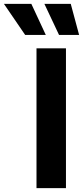

<svg xmlns="http://www.w3.org/2000/svg" viewBox="-143 -979 431 999"><path d="M200.2 -727.5V0H46.9V-727.5ZM-12.2 -797.4 -122.6 -959H20L95.2 -797.4ZM164.1 -797.4 87.9 -959H225.1L268.6 -797.4Z"/></svg>

Font: Inter Tight
Style: Bold
Weight: 700
Designer: Rasmus Andersson
Foundry: rsms
Version: Version 3.004; ttfautohint (v1.8.4.7-5d5b)